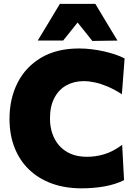

<svg xmlns="http://www.w3.org/2000/svg" viewBox="-20 -986 722 1020"><path d="M413 14.5Q325 14.5 254.2 -11.5Q183.5 -37.5 133.5 -86Q83.5 -134.5 57 -202.5Q30.5 -270.5 30.5 -355Q30.5 -462 73.5 -546.5Q116.5 -631 199 -679.8Q281.5 -728.5 400.5 -728.5Q434.5 -728.5 468.2 -724.2Q502 -720 533.5 -712.8Q565 -705.5 592.8 -696.2Q620.5 -687 642 -675.5L627.5 -485.5Q588.5 -510.5 552.8 -525.8Q517 -541 485 -548Q453 -555 425 -555Q373.5 -555 333 -532.8Q292.5 -510.5 269 -466Q245.5 -421.5 245.5 -355.5Q245.5 -315 257.5 -278.2Q269.5 -241.5 293.8 -213.5Q318 -185.5 355 -169.2Q392 -153 442 -153Q464 -153 487 -156.2Q510 -159.5 533.5 -166.5Q557 -173.5 580.8 -186Q604.5 -198.5 629 -216.5L639 -29Q617.5 -18 591 -9.5Q564.5 -1 535.2 4.2Q506 9.5 475 12Q444 14.5 413 14.5ZM470.5 -768.5Q445.5 -800 420.5 -831.2Q395.5 -862.5 369.5 -894.5H414.5Q389.5 -863 364.8 -832Q340 -801 315.5 -770.5H180.5Q209.5 -818.5 239 -867.2Q268.5 -916 298 -965.5H486.5Q516 -916 545.5 -867.2Q575 -818.5 604 -770.5Z"/></svg>

Font: Commissioner Thin ExtraBold
Style: Regular
Weight: 800
Version: Version 1.000